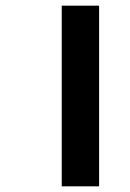

<svg xmlns="http://www.w3.org/2000/svg" viewBox="-20 -658 458 678"><path d="M198 -638H330V0H198Z"/></svg>

Font: AmikoBold
Style: Bold
Weight: 700
Designer: Pablo Impallari, Rodrigo Fuenzalida, Andres Torresi
Foundry: Impallari Type
Version: Version 1.000; ttfautohint (v1.3)